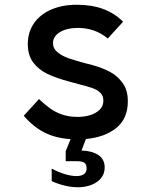

<svg xmlns="http://www.w3.org/2000/svg" viewBox="-20 -580 640 808"><path d="M197.5 182.5V129.5Q225.5 144.5 253 152.8Q280.5 161 302.5 161Q321.5 161 333 153Q344.5 145 344.5 129Q344.5 112.5 335.8 105.5Q327 98.5 306.5 98.5H256.5V56.5L277 5.5Q213.5 1.5 166.2 -22.8Q119 -47 80 -93L144 -163Q170 -138.5 192.8 -122.5Q215.5 -106.5 243.8 -97.2Q272 -88 308 -88Q334 -88 358.5 -95.2Q383 -102.5 399 -117.8Q415 -133 415 -156.5Q415 -176.5 402.8 -189Q390.5 -201.5 370.2 -208.8Q350 -216 311 -226L274 -236Q217 -251 179.2 -269.2Q141.5 -287.5 119.2 -317.8Q97 -348 97 -394.5Q97 -445 123.2 -482.5Q149.5 -520 196.2 -540Q243 -560 302.5 -560Q366.5 -560 414.8 -542Q463 -524 498 -488.5L433.5 -418Q380 -462.5 308 -462.5Q261.5 -462.5 232.2 -444.8Q203 -427 203 -398.5Q203 -375.5 222.5 -359.8Q242 -344 269.5 -334.5Q297 -325 340.5 -313.5L375 -304.5Q412.5 -293.5 443 -277.5Q473.5 -261.5 495.8 -231.2Q518 -201 518 -154Q518 -81 469.8 -41.8Q421.5 -2.5 341.5 5L323 53.5Q366 54.5 393.2 72Q420.5 89.5 420.5 125Q420.5 151.5 404.8 170.2Q389 189 363.5 198.5Q338 208 308.5 208Q256 208 197.5 182.5Z"/></svg>

Font: JuliaMono SemiBold
Style: Regular
Weight: 600
Monospace: yes
Designer: cormullion
Foundry: corm
Version: Version 0.055; ttfautohint (v1.8.4)